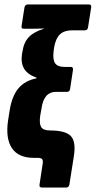

<svg xmlns="http://www.w3.org/2000/svg" viewBox="-20 -703 426 855"><path d="M166 132Q154 132 156 119L169 33Q173 14 168.5 7Q164 0 149 0H131Q62 0 33 -43.5Q4 -87 16 -167L23 -211Q33 -275 62 -309.5Q91 -344 142 -354L143 -357Q103 -371 87.5 -397Q72 -423 78 -463L80 -473Q86 -515 109 -538.5Q132 -562 176 -575L175 -576Q139 -575 125 -575Q111 -575 99 -575H85Q74 -575 76 -587L89 -670Q92 -683 103 -683H377Q388 -683 386 -670L372 -581Q370 -568 358 -568H301Q266 -568 247 -550Q228 -532 221 -492L219 -477Q214 -439 225 -422Q236 -405 267 -405H296Q301 -405 303.5 -401.5Q306 -398 305 -392L292 -306Q290 -294 278 -294H229Q202 -294 186 -275.5Q170 -257 165 -221L159 -187Q154 -152 163.5 -137Q173 -122 203 -122Q272 -122 295.5 -97Q319 -72 309 -8L289 119Q286 132 275 132Z"/></svg>

Font: Sofia Sans Extra Condensed Black
Style: Italic
Weight: 900
Italic angle: -9°
Version: Version 4.100